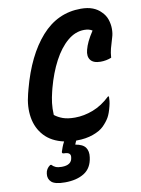

<svg xmlns="http://www.w3.org/2000/svg" viewBox="-102 -788 808 1101"><g transform="rotate(-10 301.5 -237.5)"><path d="M294 20Q292 20 290 20Q285 32 283 36L281 42Q324 49 339.5 71Q355 93 350 128Q342 190 298 217.5Q254 245 186 245Q128 245 107.5 226.5Q87 208 91 178Q94 149 119 132H125Q135 143 148 148.5Q161 154 183 154Q241 154 245 110Q250 80 209 80Q195 80 198 69Q201 59 207 43Q213 27 221 13Q149 -3 108 -47.5Q67 -92 56.5 -155.5Q46 -219 65 -292L72 -319Q122 -507 216.5 -613.5Q311 -720 447 -720Q487 -720 515.5 -709Q544 -698 563 -678Q585 -657 594 -630Q603 -603 603 -575.5Q603 -548 596 -527Q584 -488 578 -465Q572 -442 570 -413Q540 -401 507 -401Q465 -401 448.5 -423Q432 -445 442 -482Q448 -505 459.5 -529Q471 -553 492 -585Q474 -597 445 -597Q393 -597 347.5 -558.5Q302 -520 266.5 -453Q231 -386 208 -300L203 -280Q195 -248 191 -216.5Q187 -185 189 -147Q209 -131 236.5 -121Q264 -111 307 -111Q359 -111 412.5 -131.5Q466 -152 513 -197H519Q519 -184 517.5 -170Q516 -156 512 -141Q502 -100 489 -77.5Q476 -55 453 -32Q431 -10 389 5Q347 20 294 20Z"/></g></svg>

Font: Recursive Sn Csl St
Style: Bold Italic
Weight: 700
Italic angle: -15°
Version: Version 1.079;hotconv 1.0.112;makeotfexe 2.5.65598; ttfautoh